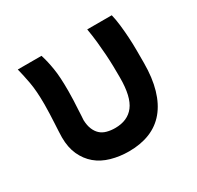

<svg xmlns="http://www.w3.org/2000/svg" viewBox="-121 -662 826 807"><g transform="rotate(-30 292.0 -258.0)"><path d="M73 -184Q73 -196 74 -213.5Q75 -231 76 -251.5Q77 -272 78 -295Q79 -318 79 -341Q79 -407 71 -450Q63 -493 55 -524H170Q176 -505 180 -487.5Q184 -470 187.5 -448.5Q191 -427 192.5 -401Q194 -375 194 -339Q194 -316 193 -294.5Q192 -273 191 -256Q190 -239 189.5 -225Q189 -211 188 -201Q189 -175 196.5 -157Q204 -139 216.5 -127.5Q229 -116 247.5 -111Q266 -106 287 -106Q348 -106 379 -146.5Q410 -187 410 -279Q410 -282 410 -285Q410 -307 409.5 -334Q409 -361 407 -391.5Q405 -422 401.5 -455.5Q398 -489 392 -524H511Q517 -500 520.5 -470Q524 -440 526 -407.5Q528 -375 528 -344V-283Q528 -211 512 -156Q496 -101 465.5 -64.5Q435 -28 390.5 -10Q346 8 289 8Q244 8 203.5 -3.5Q163 -15 134.5 -39Q106 -63 89.5 -99Q73 -135 73 -184Z"/></g></svg>

Font: Rising Sun
Style: Bold
Weight: 700
Designer: Matt McInerney, Pablo Impallari, Rodrigo Fuenzalida (Raleway font), Stephen Hutchings (Greek), Cristiano Sobral (main ch
Foundry: The Rising Sun Project Authors
Version: Version 4.327; ttfautohint (v1.8.4.7-5d5b-dirty)